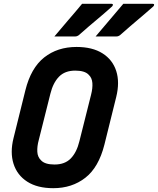

<svg xmlns="http://www.w3.org/2000/svg" viewBox="-20 -966 828 1006"><path d="M410 -946H565Q571 -946 571.5 -941.5Q572 -937 567 -932Q543 -911 525 -895Q507 -879 488.5 -864Q470 -849 447.5 -829.5Q425 -810 392 -781Q389 -779 384.5 -777Q380 -775 374 -775H265Q303 -821 337.5 -860.5Q372 -900 410 -946ZM626 -946H781Q787 -946 787.5 -941.5Q788 -937 783 -932Q759 -911 740.5 -895Q722 -879 704 -864Q686 -849 663.5 -829.5Q641 -810 608 -781Q605 -779 600.5 -777Q596 -775 590 -775H481Q519 -821 553.5 -860.5Q588 -900 626 -946ZM381 -720Q464 -720 517 -686.5Q570 -653 589 -594Q608 -535 589 -458L527 -208Q497 -89 427 -34.5Q357 20 259 20Q176 20 123 -14Q70 -48 51 -107.5Q32 -167 51 -243L113 -493Q142 -610 211.5 -665Q281 -720 381 -720ZM183 -232Q174 -199 175.5 -171Q177 -143 195 -126Q215 -104 266 -104Q320 -104 351 -136Q382 -168 396 -226L457 -469Q466 -504 464 -531Q462 -558 445 -574Q425 -596 374 -596Q320 -596 289 -564Q258 -532 244 -475Z"/></svg>

Font: Recursive Mn Lnr St
Style: Bold Italic
Weight: 700
Italic angle: -15°
Monospace: yes
Version: Version 1.079;hotconv 1.0.112;makeotfexe 2.5.65598; ttfautoh